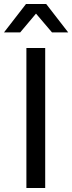

<svg xmlns="http://www.w3.org/2000/svg" viewBox="-62 -940 361 960"><path d="M164 0H70V-700H164ZM118 -872 39 -778H-42L68 -920H169L279 -778H198Z"/></svg>

Font: Baumans
Style: Regular
Weight: 400
Designer: Henadij Zarechnjuk
Foundry: Cyreal (www.cyreal.org)
Version: Version 001.001